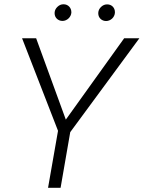

<svg xmlns="http://www.w3.org/2000/svg" viewBox="-20 -893 683 913"><path d="M239.7 -832.5C239.7 -831.5 239.7 -830.6 239.7 -829.6C239.7 -809.6 255.4 -793.5 277.3 -793.5C299.3 -793.5 317.9 -812.5 319.3 -832.5C319.3 -833.5 319.3 -834.5 319.3 -835.4C319.3 -855.5 304.2 -872.6 282.7 -872.6C282.2 -872.6 281.7 -872.6 281.2 -872.6C271 -872.6 261.7 -868.7 253.4 -860.8C245.1 -853 240.2 -843.8 239.7 -832.5ZM447.3 -832C447.3 -831.1 447.3 -830.1 447.3 -829.1C447.3 -809.1 462.9 -793 484.9 -793C506.3 -793.5 524.9 -810.5 526.4 -832C526.4 -833.5 526.4 -834.5 526.4 -835.9C526.4 -855.5 511.7 -872.1 490.2 -872.1C489.7 -872.1 489.3 -872.1 488.8 -872.1C478.5 -872.1 469.2 -868.2 460.9 -860.4C452.6 -852.5 447.8 -843.3 447.3 -832ZM151.9 -710.9H85L255.9 -271L208.5 0H268.1L314 -264.6L642.6 -710.9H570.3L293 -324.2Z"/></svg>

Font: Roboto Light
Style: Italic
Weight: 300
Italic angle: -12°
Designer: Google
Version: Version 2.137; 2017